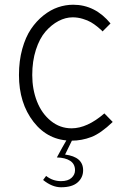

<svg xmlns="http://www.w3.org/2000/svg" viewBox="-20 -582 534 811"><path d="M289.1 -562Q381.8 -562 446.8 -482.9L413.1 -449.2Q411.1 -451.7 407.2 -455.6Q403.3 -459.5 390.6 -469.7Q377.9 -480 364.3 -488Q350.6 -496.1 329.6 -502.4Q308.6 -508.8 287.1 -508.8Q256.8 -508.8 227.1 -493.2Q197.3 -477.5 172.1 -448.5Q147 -419.4 131.6 -371.6Q116.2 -323.7 116.2 -265.1Q116.2 -204.6 136.2 -153.6Q156.2 -102.5 194.8 -71.3Q233.4 -40 282.2 -40Q348.1 -40 420.9 -103Q428.7 -95.2 439.2 -84.2Q449.7 -73.2 456.1 -66.9Q405.8 -18.6 365.5 -3.2Q325.2 12.2 282.2 12.2Q183.6 12.2 121.8 -67.1Q60.1 -146.5 60.1 -265.1Q60.1 -325.2 74 -375.2Q87.9 -425.3 110.8 -459.2Q133.8 -493.2 163.6 -516.8Q193.4 -540.5 225.1 -551.3Q256.8 -562 289.1 -562ZM296.9 137.2Q296.9 110.8 276.6 97.4Q256.3 84 220.2 83Q240.7 44.4 266.1 1H289.1L254.9 70.8Q331.1 80.6 331.1 137.2Q331.1 168 307.9 188.5Q284.7 209 237.8 209Q200.2 209 162.1 178.2L174.8 161.1Q202.6 183.1 237.8 183.1Q267.1 183.1 282 169.4Q296.9 155.8 296.9 137.2ZM220.2 83Z"/></svg>

Font: Junction Light
Style: Regular
Weight: 300
Designer: Caroline Hadilaksono
Foundry: Caroline Hadilaksono
Version: Version 1.002